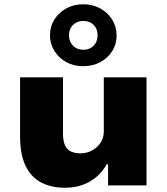

<svg xmlns="http://www.w3.org/2000/svg" viewBox="-20 -868 781 899"><path d="M284 11Q219 11 172 -14Q125 -39 99.5 -92Q74 -145 74 -229V-506H275V-241Q275 -209 284 -188.5Q293 -168 311.5 -159Q330 -150 356 -150Q387 -150 412 -164Q437 -178 451.5 -201Q466 -224 466 -251V-506H666V0H486V-99H480Q449 -45 399 -17Q349 11 284 11ZM370 -558Q325 -558 290.5 -577Q256 -596 235 -629Q214 -662 214 -702Q214 -744 234.5 -776.5Q255 -809 290 -828.5Q325 -848 370 -848Q414 -848 449.5 -828.5Q485 -809 505.5 -776Q526 -743 526 -702Q526 -661 505.5 -628.5Q485 -596 449.5 -577Q414 -558 370 -558ZM370 -635Q400 -635 418.5 -654Q437 -673 437 -703Q437 -733 418.5 -751.5Q400 -770 370 -770Q341 -770 322 -751.5Q303 -733 303 -703Q303 -673 322 -654Q341 -635 370 -635Z"/></svg>

Font: Nunito Sans 7pt SemiExpanded Black
Style: Regular
Weight: 900
Width: 6
Designer: Vernon Adams
Foundry: Vernon Adams
Version: Version 3.101;gftools[0.9.27]